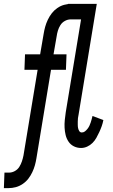

<svg xmlns="http://www.w3.org/2000/svg" viewBox="-65 -755 585 990"><path d="M-45 215 -42 135H-18Q-3 135 11.5 127Q26 119 34.5 105.5Q43 92 48 77Q53 62 56 47L129 -395H61L64 -475H142L160 -580Q163 -599 168 -617Q173 -635 181.5 -653Q190 -671 202 -686.5Q214 -702 230.5 -713.5Q247 -725 265.5 -730Q284 -735 302 -735H380L377 -655H299Q284 -655 269.5 -647Q255 -639 246.5 -625.5Q238 -612 233.5 -597Q229 -582 227 -567L211 -475H278L275 -395H198L123 60Q120 79 115 97Q110 115 101.5 133Q93 151 81 166.5Q69 182 52 193.5Q35 205 16.5 210Q-2 215 -21 215ZM353 8Q333 8 316 -0.5Q299 -9 288.5 -24.5Q278 -40 273.5 -58.5Q269 -77 268 -96.5Q267 -116 269 -136Q271 -156 274 -176L353 -655H283L286 -735H434L340 -163Q338 -155 337 -146Q336 -137 336 -128.5Q336 -120 336 -111.5Q336 -103 337.5 -95Q339 -87 343.5 -79.5Q348 -72 357 -72Q366 -72 373 -77.5Q380 -83 386 -90.5Q392 -98 396 -106.5Q400 -115 402.5 -123Q405 -131 407.5 -139.5Q410 -148 412 -157L468 -136Q465 -120 459.5 -104.5Q454 -89 447 -74Q440 -59 432 -44.5Q424 -30 412 -18Q400 -6 384.5 1Q369 8 353 8Z"/></svg>

Font: Iosevka Curly Medium
Style: Italic
Weight: 500
Italic angle: -9°
Monospace: yes
Designer: Belleve Invis
Foundry: Belleve Invis
Version: Version 22.1.2; ttfautohint (v1.8.4)